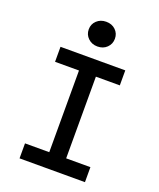

<svg xmlns="http://www.w3.org/2000/svg" viewBox="-167 -1031 934 1131"><g transform="rotate(20 300.0 -465.5)"><path d="M95 0V-94H247V-606H97V-700H503V-606H353V-94H505V0ZM300 -776Q265 -776 241.5 -798.5Q218 -821 218 -854Q218 -887 241.5 -909Q265 -931 300 -931Q336 -931 359 -909Q382 -887 382 -854Q382 -821 359 -798.5Q336 -776 300 -776Z"/></g></svg>

Font: DM Mono Medium
Style: Regular
Weight: 500
Designer: Colophon Foundry
Foundry: Colophon Foundry
Version: Version 1.000; ttfautohint (v1.8.2.53-6de2)